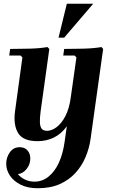

<svg xmlns="http://www.w3.org/2000/svg" viewBox="-20 -740 609 1020"><path d="M180 260Q127 260 89.5 241Q52 222 32.5 192.5Q13 163 13 130Q13 97 32 69.5Q51 42 85 42Q111 42 126 59Q141 76 141 102Q141 133 121.5 157.5Q102 182 75 185Q90 203 113 214Q136 225 163 225Q204 225 237 199Q270 173 292 126Q314 79 323 15L335 -69Q305 -28 265.5 -9Q226 10 180 10Q102 10 76 -33.5Q50 -77 60 -150L99 -435L89 -445H29L34 -480Q81 -480 136.5 -481.5Q192 -483 232 -490L242 -480L196 -150Q191 -113 192 -89.5Q193 -66 202 -55.5Q211 -45 230 -45Q254 -45 280 -64Q306 -83 327 -122.5Q348 -162 356 -223L386 -435L376 -445H316L321 -480Q368 -480 423.5 -481.5Q479 -483 519 -490L528 -480L461 -1Q454 48 434.5 94.5Q415 141 381 178.5Q347 216 297.5 238Q248 260 180 260ZM475 -720 321 -540H291L335 -720Z"/></svg>

Font: Brygada 1918
Style: Italic
Weight: 400
Italic angle: -8°
Designer: Mateusz Machalski | Borys Kosmynka | Przemek Hoffer
Foundry: NIEPODLEGLA 2018
Version: Version 3.006